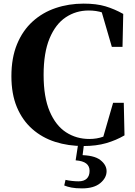

<svg xmlns="http://www.w3.org/2000/svg" viewBox="-20 -787 748 1061"><path d="M441 20Q357 20 285 -3Q213 -26 158.5 -74Q104 -122 73.5 -194.5Q43 -267 43 -366Q43 -467 74 -542.5Q105 -618 160 -668Q215 -718 287.5 -742.5Q360 -767 442 -767Q513 -767 563 -752Q613 -737 661 -710L657 -528H598L536 -741L619 -713V-680Q582 -706 547 -717.5Q512 -729 470 -729Q400 -729 343.5 -691.5Q287 -654 254 -575Q221 -496 221 -373Q221 -250 254.5 -171.5Q288 -93 345 -56Q402 -19 474 -19Q515 -19 550 -31.5Q585 -44 625 -73V-36L544 -8L605 -219H664L668 -39Q622 -12 567 4Q512 20 441 20ZM398 99 414 -5H446L435 82L418 70Q499 70 534 97Q569 124 569 159Q569 196 534 225Q499 254 433 254Q398 254 375 249.5Q352 245 335 238L342 207Q360 211 379 213Q398 215 414 215Q444 215 459.5 200Q475 185 475 157Q475 131 456.5 116.5Q438 102 398 99Z"/></svg>

Font: Noto Serif JP ExtraLight Black
Style: Regular
Weight: 900
Version: Version 2.003-H1;hotconv 1.1.1;makeotfexe 2.6.0